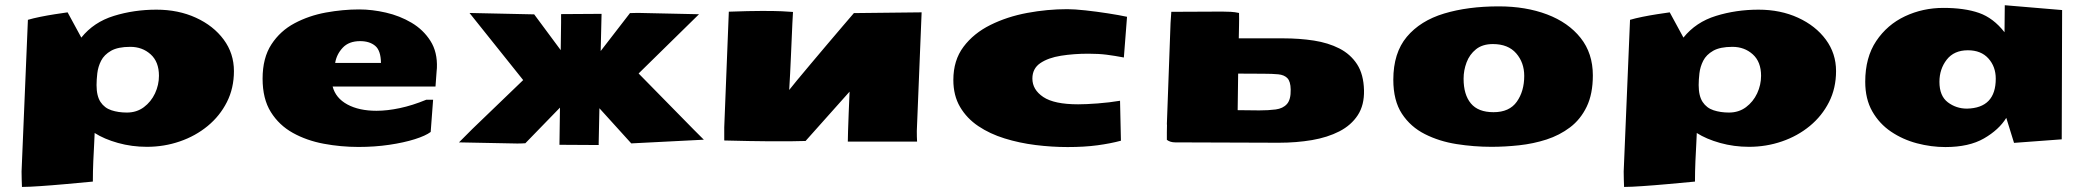

<svg xmlns="http://www.w3.org/2000/svg" viewBox="-20 -547 8037 739"><path d="M64.5 172.4Q64 158.7 63.5 143.6Q63 128.4 63 113.3L87.4 -470.7Q107.4 -476.6 135 -482.2Q162.6 -487.8 190.9 -492.2Q219.2 -496.6 240.2 -499.5L293 -402.3Q340.8 -461.9 418.2 -485.8Q495.6 -509.8 582 -509.8Q666.5 -509.8 734.1 -478.8Q801.8 -447.8 841.1 -394.5Q880.4 -341.3 880.4 -273.4Q880.4 -207.5 853.3 -154.1Q826.2 -100.6 779.3 -62Q732.4 -23.4 672.1 -2.7Q611.8 18.1 545.4 18.1Q487.3 18.1 434.1 3.2Q380.9 -11.7 344.2 -35.2V-31.7Q344.2 -23.9 342.5 5.1Q340.8 34.2 339.1 73.5Q337.4 112.8 337.4 151.9Q286.6 156.7 232.4 161.6Q178.2 166.5 134.3 169.4Q90.3 172.4 69.3 172.4ZM468.3 -113.8Q505.9 -113.8 533.7 -134.5Q561.5 -155.3 576.7 -187.7Q591.8 -220.2 591.8 -255.4Q591.8 -309.1 559.8 -337.9Q527.8 -366.7 481.4 -366.7Q434.1 -366.7 407.5 -351.6Q380.9 -336.4 369.1 -313.2Q357.4 -290 354.5 -264.9Q351.6 -239.7 351.6 -219.7Q351.6 -177.7 366.9 -154.5Q382.3 -131.3 408.9 -122.6Q435.5 -113.8 468.3 -113.8Z M1359.9 18.6Q1292 18.6 1226.3 6.3Q1160.6 -5.9 1107.4 -35.4Q1054.2 -64.9 1022.5 -115.7Q990.7 -166.5 990.7 -244.1Q990.7 -324.2 1024.7 -376.2Q1058.6 -428.2 1113.8 -457.5Q1168.9 -486.8 1234.4 -498.8Q1299.8 -510.7 1362.3 -510.7Q1412.1 -510.7 1465.3 -498.5Q1518.6 -486.3 1564 -459.5Q1609.4 -432.6 1636.7 -389.6Q1664.1 -346.7 1661.6 -285.2Q1661.6 -279.3 1660.6 -273.9L1656.2 -213.9H1260.3Q1272 -169.4 1316.9 -145Q1361.8 -120.6 1429.2 -120.6Q1470.7 -120.6 1519 -130.9Q1567.4 -141.1 1620.6 -163.1H1647L1637.7 -39.1Q1618.2 -24.4 1576.4 -11.2Q1534.7 2 1478.5 10.3Q1422.4 18.6 1359.9 18.6ZM1446.3 -304.7Q1445.8 -352.5 1424.1 -370.6Q1402.3 -388.7 1366.2 -388.7Q1322.8 -388.7 1299.1 -363.3Q1275.4 -337.9 1270 -304.7Z M1971.2 5.4 1746.6 1 1798.3 -50.8 1993.7 -238.8 1787.1 -497.1 2036.1 -491.7 2138.2 -354 2139.6 -460.4V-492.7L2295.4 -493.7L2292 -350.6L2404.8 -496.6Q2417 -497.1 2425.3 -497.1Q2433.6 -497.1 2445.8 -497.1L2670.4 -492.2L2438 -264.2L2650.4 -47.9L2689 -9.3L2409.7 4.9L2287.1 -130.4L2284.2 8.3L2284.7 11.2L2133.3 10.3L2135.3 -132.8L2002 4.4Q1988.3 4.9 1986.6 5.1Q1984.9 5.4 1971.2 5.4Z M3243.2 -2Q3243.2 -13.2 3244.1 -42.7Q3245.1 -72.3 3246.6 -112.3Q3248 -152.3 3250 -194.3L3080.6 -4.4Q3059.6 -3.4 3021.2 -3.2Q2982.9 -2.9 2940.2 -3.2Q2897.5 -3.4 2861.1 -4.2Q2824.7 -4.9 2807.6 -5.4L2767.6 -6.3V-57.1L2785.2 -502Q2864.7 -504.9 2913.1 -504.9Q2961.4 -504.9 2988.8 -503.7Q3016.1 -502.4 3032.2 -501L3029.8 -457Q3026.9 -393.1 3024.2 -328.9Q3021.5 -264.6 3017.6 -200.7Q3024.9 -210.4 3047.6 -237.8Q3070.3 -265.1 3101.1 -301.8Q3131.8 -338.4 3164.3 -376.7Q3196.8 -415 3224.1 -447Q3251.5 -479 3266.6 -496.6H3267.1L3527.3 -499.5L3508.8 -43.5V-40Q3508.8 -32.7 3509 -21.2Q3509.3 -9.8 3509.8 -2Z M4089.4 19Q4028.3 19 3965.8 11.2Q3903.3 3.4 3846.7 -14.2Q3790 -31.7 3745.6 -61.5Q3701.2 -91.3 3675.3 -135.3Q3649.4 -179.2 3649.4 -239.3Q3649.4 -314.9 3688.5 -366.9Q3727.5 -418.9 3792 -450.9Q3856.4 -482.9 3933.8 -497.3Q4011.2 -511.7 4087.9 -511.7Q4114.7 -511.7 4157.7 -507.1Q4200.7 -502.4 4244.4 -495.6Q4288.1 -488.8 4317.9 -482.4L4305.7 -325.7Q4270 -332.5 4239.5 -336.4Q4209 -340.3 4168.9 -340.3Q4112.8 -340.3 4063.7 -332.5Q4014.6 -324.7 3984.1 -304Q3953.6 -283.2 3953.6 -244.6Q3953.6 -201.7 3995.6 -173.6Q4037.6 -145.5 4129.9 -145.5Q4159.7 -145.5 4204.8 -148.9Q4250 -152.3 4291 -159.2L4294.4 -5.4Q4254.4 5.4 4204.1 12.2Q4153.8 19 4089.4 19Z M4901.9 2.4 4503.4 1Q4483.9 1 4471.2 -8.8Q4471.2 -24.4 4471.2 -37.8Q4471.2 -51.3 4471.7 -66.9L4471.2 -68.4L4485.4 -458.5L4488.3 -501.5L4683.6 -502.4Q4700.7 -502.4 4717.3 -501.5Q4733.9 -500.5 4749 -497.1Q4749.5 -485.4 4749.3 -473.4Q4749 -461.4 4749 -449.7L4748 -399.4H4919.4Q4981.4 -399.4 5036.9 -390.9Q5092.3 -382.3 5135.3 -360.4Q5178.2 -338.4 5203.4 -299.6Q5228.5 -260.7 5230 -199.7Q5231.4 -142.6 5206.1 -103.8Q5180.7 -64.9 5135.3 -41.5Q5089.8 -18.1 5029.8 -7.8Q4969.7 2.4 4901.9 2.4ZM4826.7 -122.1Q4862.3 -122.1 4890.1 -125.7Q4918 -129.4 4933.3 -146.5Q4948.7 -163.6 4947.8 -202.6Q4947.3 -233.4 4935.1 -246.1Q4922.9 -258.8 4899.9 -261Q4877 -263.2 4843.8 -263.2L4745.6 -263.7L4743.7 -123Z M5720.7 18.1Q5653.3 18.1 5586.4 7.6Q5519.5 -2.9 5464.4 -30.8Q5409.2 -58.6 5376 -109.1Q5342.8 -159.7 5342.8 -240.2Q5342.8 -343.3 5394.8 -405.3Q5446.8 -467.3 5538.3 -494.9Q5629.9 -522.5 5748.5 -522.5Q5852.5 -522.5 5934.6 -491.5Q6016.6 -460.4 6063.7 -401.1Q6110.8 -341.8 6110.8 -256.8Q6110.8 -185.5 6087.2 -136.5Q6063.5 -87.4 6023.2 -56.9Q5982.9 -26.4 5932.4 -10Q5881.8 6.3 5827.1 12.2Q5772.5 18.1 5720.7 18.1ZM5728.5 -115.2Q5789.6 -115.2 5818.1 -155.5Q5846.7 -195.8 5846.7 -254.9Q5846.7 -306.2 5815.7 -341.8Q5784.7 -377.4 5726.1 -377.4Q5686 -377.4 5661.1 -357.4Q5636.2 -337.4 5624.8 -306.9Q5613.3 -276.4 5613.3 -244.1Q5613.3 -182.6 5641.4 -148.9Q5669.4 -115.2 5728.5 -115.2Z M6231 172.4Q6230.5 158.7 6230 143.6Q6229.5 128.4 6229.5 113.3L6253.9 -470.7Q6273.9 -476.6 6301.5 -482.2Q6329.1 -487.8 6357.4 -492.2Q6385.7 -496.6 6406.7 -499.5L6459.5 -402.3Q6507.3 -461.9 6584.7 -485.8Q6662.1 -509.8 6748.5 -509.8Q6833 -509.8 6900.6 -478.8Q6968.3 -447.8 7007.6 -394.5Q7046.9 -341.3 7046.9 -273.4Q7046.9 -207.5 7019.8 -154.1Q6992.7 -100.6 6945.8 -62Q6898.9 -23.4 6838.6 -2.7Q6778.3 18.1 6711.9 18.1Q6653.8 18.1 6600.6 3.2Q6547.4 -11.7 6510.7 -35.2V-31.7Q6510.7 -23.9 6509 5.1Q6507.3 34.2 6505.6 73.5Q6503.9 112.8 6503.9 151.9Q6453.1 156.7 6398.9 161.6Q6344.7 166.5 6300.8 169.4Q6256.8 172.4 6235.8 172.4ZM6634.8 -113.8Q6672.4 -113.8 6700.2 -134.5Q6728 -155.3 6743.2 -187.7Q6758.3 -220.2 6758.3 -255.4Q6758.3 -309.1 6726.3 -337.9Q6694.3 -366.7 6647.9 -366.7Q6600.6 -366.7 6574 -351.6Q6547.4 -336.4 6535.6 -313.2Q6523.9 -290 6521 -264.9Q6518.1 -239.7 6518.1 -219.7Q6518.1 -177.7 6533.4 -154.5Q6548.8 -131.3 6575.4 -122.6Q6602.1 -113.8 6634.8 -113.8Z M7467.8 19Q7413.1 19 7358.4 4.6Q7303.7 -9.8 7258.5 -40.3Q7213.4 -70.8 7186.3 -118.4Q7159.2 -166 7159.2 -232.4Q7159.2 -325.7 7201.4 -388.9Q7243.7 -452.1 7312.3 -484.4Q7380.9 -516.6 7460 -516.6Q7541.5 -516.6 7596.9 -497.3Q7652.3 -478 7695.3 -422.9L7696.3 -526.9L7917 -508.3L7915.5 -10.7L7731.9 2.9L7702.1 -93.3Q7673.8 -47.4 7616.2 -14.2Q7558.6 19 7467.8 19ZM7550.8 -128.9Q7661.6 -131.3 7661.6 -244.1Q7661.6 -290.5 7633.3 -322Q7605 -353.5 7554.2 -353.5Q7501 -353.5 7472.9 -317.4Q7444.8 -281.2 7444.8 -231.9Q7444.8 -177.7 7477.1 -153.3Q7509.3 -128.9 7550.8 -128.9Z"/></svg>

Font: Seymour One
Style: Regular
Weight: 400
Designer: Vernon Adams
Foundry: Vernon Adams
Version: Version 1.100; ttfautohint (v1.8.4.7-5d5b);gftools[0.9.33]